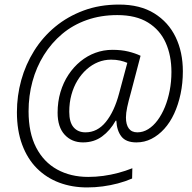

<svg xmlns="http://www.w3.org/2000/svg" viewBox="-20 -730 840 840"><path d="M361 90Q295 90 239 69Q183 48 141.5 6.5Q100 -35 77 -97Q54 -159 54 -239Q54 -311 73 -379.5Q92 -448 129.5 -508Q167 -568 221.5 -613Q276 -658 346 -684Q416 -710 501 -710Q593 -710 655 -671.5Q717 -633 748.5 -567.5Q780 -502 780 -418Q780 -366 770 -319Q760 -272 742 -233Q724 -194 698.5 -166Q673 -138 642.5 -122.5Q612 -107 577 -107Q531 -107 511 -133Q491 -159 489 -202H486Q462 -159 426.5 -133Q391 -107 343 -107Q294 -107 263 -140.5Q232 -174 232 -237Q232 -285 244.5 -327Q257 -369 279.5 -403Q302 -437 332 -461.5Q362 -486 397.5 -499Q433 -512 472 -512Q511 -512 541.5 -504.5Q572 -497 595 -486L553 -326Q542 -287 536.5 -261Q531 -235 531 -216Q531 -185 543.5 -168Q556 -151 581 -151Q606 -151 628.5 -165Q651 -179 669.5 -204Q688 -229 701.5 -262Q715 -295 722.5 -334Q730 -373 730 -415Q730 -487 705 -543Q680 -599 627.5 -631.5Q575 -664 493 -664Q421 -664 360 -642.5Q299 -621 252 -581.5Q205 -542 172 -489Q139 -436 122 -373.5Q105 -311 105 -243Q105 -149 138 -85Q171 -21 230 11.5Q289 44 366 44Q399 44 432 39.5Q465 35 497 26.5Q529 18 559 6L558 51Q528 64 495.5 72.5Q463 81 429.5 85.5Q396 90 361 90ZM354 -151Q406 -151 443 -196.5Q480 -242 501 -321L537 -455Q523 -461 505.5 -465Q488 -469 466 -469Q436 -469 409 -458Q382 -447 359 -426.5Q336 -406 319 -378Q302 -350 292.5 -315.5Q283 -281 283 -241Q283 -195 302 -173Q321 -151 354 -151Z"/></svg>

Font: Noto Sans Display Light
Style: Italic
Weight: 300
Italic angle: -12°
Designer: Monotype Design Team
Foundry: Monotype Imaging Inc.
Version: Version 2.003